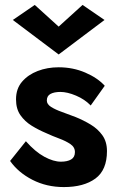

<svg xmlns="http://www.w3.org/2000/svg" viewBox="-20 -743 479 779"><path d="M218 -635 315 -723 404 -662 218 -522 32 -662 121 -723ZM85 -170Q123 -127 160 -107Q197 -87 227 -87Q253 -87 268.5 -96Q284 -105 284 -126Q284 -146 265.5 -158.5Q247 -171 220 -181Q193 -191 167 -203Q136 -216 108.5 -233Q81 -250 63 -275.5Q45 -301 45 -340Q45 -383 69.5 -411.5Q94 -440 133 -455Q172 -470 218 -470Q276 -470 326 -448.5Q376 -427 405 -395L348 -315Q324 -340 288.5 -355Q253 -370 225 -370Q200 -370 185 -362Q170 -354 170 -335Q170 -320 187.5 -309Q205 -298 232 -288.5Q259 -279 287 -268Q319 -255 348 -237.5Q377 -220 395.5 -194Q414 -168 414 -130Q414 -53 367 -18.5Q320 16 239 16Q169 16 111.5 -13.5Q54 -43 21 -90Z"/></svg>

Font: Jost* Semi
Style: Regular
Weight: 600
Version: Version 3.7